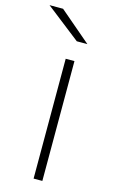

<svg xmlns="http://www.w3.org/2000/svg" viewBox="-157 -848 529 896"><g transform="rotate(15 107.0 -400.5)"><path d="M31.1 -801.1 183.3 -671.1H132.2L-34.4 -801.1ZM145.6 -578.9V0H103.3V-578.9Z"/></g></svg>

Font: Paperlogy 2 ExtraLight
Style: Regular
Weight: 250
Designer: redesigned by Lee Juim, glyphs from Gmarket Sans & Montserrat
Foundry: PT&
Version: Version 1.001